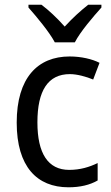

<svg xmlns="http://www.w3.org/2000/svg" viewBox="-20 -786 471 816"><path d="M213 -606H298C321 -651 376 -715 411 -754V-766H355C321 -739 290 -711 255 -673C223 -709 187 -743 156 -766H101V-754C137 -713 189 -651 213 -606ZM271 10C321 10 362 0 395 -19V-93C360 -76 321 -64 274 -64C184 -64 139 -134 139 -266C139 -401 184 -471 277 -471C308 -471 347 -460 376 -448L403 -519C372 -535 325 -546 276 -546C140 -546 51 -455 51 -265C51 -78 137 10 271 10Z"/></svg>

Font: Noto Sans Sinhala UI SemiCondensed
Style: Regular
Weight: 400
Width: 4
Designer: Jelle Bosma - Monotype Design Team
Foundry: Monotype Imaging Inc.
Version: Version 2.006